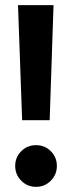

<svg xmlns="http://www.w3.org/2000/svg" viewBox="-20 -711 281 746"><path d="M173 -244H66L50 -691H188ZM201 -66Q201 -33 177.5 -9Q154 15 120 15Q86 15 62.5 -9Q39 -33 39 -66Q39 -100 62.5 -123.5Q86 -147 120 -147Q154 -147 177.5 -123.5Q201 -100 201 -66Z"/></svg>

Font: Fira Sans Medium
Style: Regular
Weight: 500
Designer: bBox Type GmbH & Carrois Corporate GbR & Edenspiekermann AG
Foundry: bBox Type GmbH & Carrois Corporate GbR & Edenspiekermann AG
Version: Version 4.301